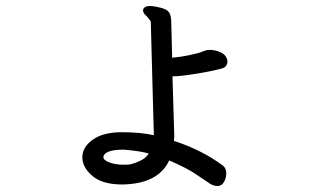

<svg xmlns="http://www.w3.org/2000/svg" viewBox="-20 -565 1040 639"><path d="M404 -17Q417 -17 441.5 -27.5Q466 -38 475 -54Q450 -62 392 -67Q327 -67 324 -42Q324 -32 344 -24.5Q364 -17 387 -17ZM704 54Q691 54 679 46.5Q667 39 634.5 16.5Q602 -6 543 -31Q507 47 387 49Q321 49 287.5 20.5Q254 -8 254 -42Q254 -75 288.5 -100Q323 -125 386 -125Q447 -125 492 -115L482 -487Q482 -498 477 -500Q471 -509 463.5 -515.5Q456 -522 456 -533Q461 -545 478 -545Q492 -545 514 -539.5Q536 -534 543 -523.5Q550 -513 550 -489L553 -373Q579 -375 610.5 -381.5Q642 -388 654.5 -393.5Q667 -399 678 -399Q698 -399 716 -390Q734 -381 737 -362Q737 -342 718 -337Q685 -328 632.5 -319.5Q580 -311 556 -311H554L560 -113L559 -96Q652 -66 723 -13Q733 -4 733 12Q733 27 725.5 40.5Q718 54 704 54Z"/></svg>

Font: ToneOZ-Pinyin-WenKai-Medium
Style: Medium
Weight: 700
Designer: Fontworks Inc.
Foundry: ToneOZ
Version: Version 0.240331